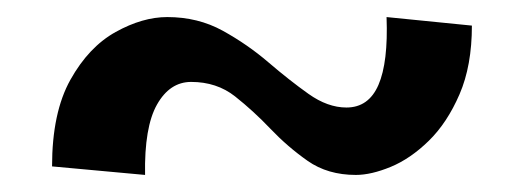

<svg xmlns="http://www.w3.org/2000/svg" viewBox="-20 -481 614 225"><path d="M150 -276 41 -286Q41 -349 62.5 -387.5Q84 -426 115.5 -443.5Q147 -461 176 -461Q212 -461 241 -445Q270 -429 294.5 -408Q319 -387 341.5 -371Q364 -355 386 -355Q412 -355 423.5 -381.5Q435 -408 433 -461L533 -451Q533 -404 518.5 -370.5Q504 -337 482.5 -316Q461 -295 438 -285.5Q415 -276 397 -276Q364 -276 340.5 -292.5Q317 -309 297 -330Q277 -351 255.5 -368Q234 -385 204 -385Q179 -385 164 -358.5Q149 -332 150 -276Z"/></svg>

Font: Marhey Light
Style: Regular
Weight: 400
Version: Version 1.000